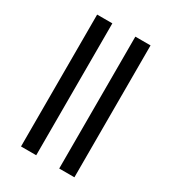

<svg xmlns="http://www.w3.org/2000/svg" viewBox="-175 -805 803 898"><g transform="rotate(30 226.5 -356.0)"><path d="M81.9 0V-712.2H164V0ZM288.2 0V-712.2H370.3V0Z"/></g></svg>

Font: SourceSans3VF
Style: Regular
Weight: 200
Designer: Paul D. Hunt
Foundry: Adobe
Version: Version 3.052;hotconv 1.1.0;makeotfexe 2.6.0